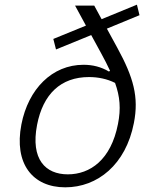

<svg xmlns="http://www.w3.org/2000/svg" viewBox="-20 -789 660 821"><path d="M482 -584 437 -666.5 576.5 -724 565.5 -769 414.5 -707 383 -765H301L347.5 -679.5L208 -622.5L219.5 -577.5L370 -639L411.5 -563C426.5 -535 440 -510 450.5 -486.5L446 -483C412.5 -503 376.5 -512 337 -512C203 -512 101 -408.5 71.5 -257C39 -89 119.5 12 259 12C397 12 518 -85 552.5 -263C574.5 -374.5 550.5 -458.5 482 -584ZM138.5 -255C164 -387 240 -459.5 360.5 -459.5C399.5 -459.5 438.5 -451.5 472 -434.5C493 -376 497.5 -324.5 484.5 -259C454.5 -105 365 -43.5 270 -43.5C175 -43.5 110 -107 138.5 -255Z"/></svg>

Font: Monaspace Neon ExtraLight
Style: Italic
Weight: 200
Italic angle: -11°
Designer: Riley Cran & the Lettermatic Team
Foundry: Lettermatic
Version: Version 1.200 (Monaspace Neon)